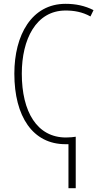

<svg xmlns="http://www.w3.org/2000/svg" viewBox="-20 -744 540 1004"><path d="M322 10C328 10 333 10 338 10V240H376V-29C365 -27 345 -25 325 -25C174 -25 94 -159 94 -359C94 -538 168 -689 323 -689C366 -689 410 -682 453 -658L469 -691C424 -714 376 -724 323 -724C145 -724 55 -560 55 -359C55 -134 152 10 322 10Z"/></svg>

Font: Noto Sans Mono ExtraCondensed ExtraLight
Style: Regular
Weight: 200
Width: 2
Designer: Monotype Design Team
Foundry: Monotype Imaging Inc.
Version: Version 2.014